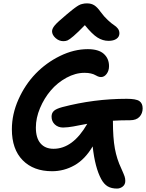

<svg xmlns="http://www.w3.org/2000/svg" viewBox="-20 -997 859 1129"><path d="M353 -754.9Q327.1 -754.9 306.6 -773.4Q286.1 -792 286.1 -813Q286.1 -828.1 301.3 -846.9Q316.4 -865.7 372.1 -912.1Q377.4 -916.5 389.9 -926.8Q402.3 -937 406 -939.9Q409.7 -942.9 419.2 -950Q428.7 -957 431.9 -959Q435.1 -960.9 442.6 -965.6Q450.2 -970.2 454.3 -971.2Q458.5 -972.2 465.3 -974.1Q472.2 -976.1 478.5 -976.6Q484.9 -977.1 492.2 -977.1Q517.1 -977.1 534.9 -965.6Q552.7 -954.1 571.8 -926.8Q591.8 -899.4 614.3 -878.7Q636.7 -857.9 650.4 -849.4Q664.1 -840.8 673.1 -828.9Q682.1 -816.9 682.1 -800.8Q682.1 -780.8 665 -768.8Q647.9 -756.8 618.2 -756.8Q584 -756.8 553 -776.4Q522 -795.9 479 -849.1Q437.5 -806.2 412.8 -785.2Q388.2 -764.2 377.2 -759.5Q366.2 -754.9 353 -754.9ZM351.1 -247.1Q321.8 -247.1 302.5 -265.1Q283.2 -283.2 283.2 -311Q283.2 -332 296.6 -344.7Q310.1 -357.4 346.2 -367.2Q532.2 -416 725.1 -416Q780.3 -416 799.6 -402.6Q818.8 -389.2 818.8 -359.9Q818.8 -330.1 800.3 -310.1Q781.7 -290 745.1 -290Q690.4 -290 644 -287.1V-284.2Q644 -186 655.5 -123.5Q667 -61 692.9 -6.8Q708 26.9 712.4 39.8Q716.8 52.7 716.8 66.9Q716.8 87.9 701.7 99.9Q686.5 111.8 668 111.8Q635.3 111.8 613.3 98.9Q591.3 85.9 575.2 56.2Q538.6 -11.2 524.9 -136.2Q480 -60.1 418.2 -25.1Q356.4 9.8 286.1 9.8Q176.8 9.8 113.3 -54.9Q49.8 -119.6 49.8 -236.8Q49.8 -325.7 88.6 -412.6Q127.4 -499.5 189.7 -564Q252 -628.4 333.5 -668.2Q415 -708 496.1 -708Q559.6 -708 590.3 -680.4Q621.1 -652.8 621.1 -607.9Q621.1 -581.5 607.2 -562.7Q593.3 -543.9 574.2 -543.9Q564.5 -543.9 555.2 -547.9Q545.9 -551.8 538.3 -556.4Q530.8 -561 514.6 -564.9Q498.5 -568.8 477.1 -568.8Q423.8 -568.8 370.6 -539.8Q317.4 -510.7 278.6 -465.1Q239.7 -419.4 215.3 -361.3Q190.9 -303.2 190.9 -247.1Q190.9 -185.5 218.3 -153.8Q245.6 -122.1 294.9 -122.1Q408.7 -122.1 493.2 -269Q476.6 -266.1 450.4 -261Q424.3 -255.9 410.9 -253.4Q397.5 -251 380.6 -249Q363.8 -247.1 351.1 -247.1Z"/></svg>

Font: Shantell Sans Irregular
Style: Regular
Weight: 600
Designer: Stephen Nixon, Anya Danilova, Shantell Martin
Foundry: Arrow Type
Version: Version 1.006;[9816181b4]